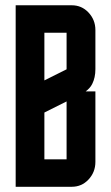

<svg xmlns="http://www.w3.org/2000/svg" viewBox="-20 -715 425 735"><path d="M40 0V-694.8H254.9Q292.5 -694.8 318.4 -667.5Q345.2 -639.2 345.2 -600.1V-450.2Q345.2 -418 333 -393.6Q325.2 -377.9 308.1 -365.2H345.2V-95.2Q345.2 -55.7 318.4 -27.3Q292.5 0 254.9 0ZM234.9 -449.7V-589.8H149.9V-407.2ZM234.9 -326.7 149.9 -284.2V-105H234.9Z"/></svg>

Font: Horta
Style: Regular
Weight: 600
Width: 3
Version: Version 0.11